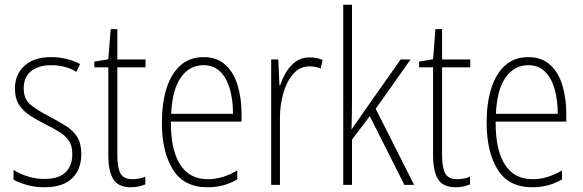

<svg xmlns="http://www.w3.org/2000/svg" viewBox="-20 -780 2458 810"><path d="M323 -130Q323 -65 284 -27.5Q245 10 168 10Q126 10 92.5 0Q59 -10 37 -22V-63Q64 -46 98 -35.5Q132 -25 168 -25Q228 -25 256.5 -53Q285 -81 285 -130Q285 -163 272 -184Q259 -205 234 -221Q209 -237 175 -254Q137 -273 107.5 -292Q78 -311 60.5 -338Q43 -365 43 -407Q43 -465 82.5 -502Q122 -539 196 -539Q231 -539 262 -531Q293 -523 318 -510L302 -477Q257 -505 195 -505Q143 -505 111.5 -480Q80 -455 80 -407Q80 -362 109 -338Q138 -314 191 -287Q227 -268 257.5 -249Q288 -230 305.5 -202.5Q323 -175 323 -130Z M538 -24Q554 -24 568.5 -27Q583 -30 593 -35V-2Q581 3 566 6.5Q551 10 532 10Q479 10 458 -24Q437 -58 437 -124V-496H378V-520L437 -530L447 -657H475V-529H594V-496H475V-124Q475 -74 488 -49Q501 -24 538 -24Z M839 -539Q896 -539 931.5 -506Q967 -473 983 -418.5Q999 -364 999 -300V-267H701Q700 -149 739.5 -86.5Q779 -24 857 -24Q919 -24 981 -61V-23Q953 -7 922.5 1.5Q892 10 855 10Q756 10 709.5 -64.5Q663 -139 663 -263Q663 -345 682.5 -407Q702 -469 741 -504Q780 -539 839 -539ZM839 -505Q780 -505 743.5 -454Q707 -403 702 -300H963Q963 -357 950 -403.5Q937 -450 909.5 -477.5Q882 -505 839 -505Z M1286 -538Q1300 -538 1314 -535.5Q1328 -533 1341 -527L1333 -491Q1323 -495 1311 -497.5Q1299 -500 1285 -500Q1245 -500 1217.5 -468.5Q1190 -437 1175.5 -387.5Q1161 -338 1161 -283V0H1124V-529H1154L1159 -420H1162Q1171 -448 1187 -475Q1203 -502 1227.5 -520Q1252 -538 1286 -538Z M1465 -370Q1465 -334 1464.5 -302Q1464 -270 1463 -235H1464Q1476 -252 1484.5 -265Q1493 -278 1504 -293L1670 -529H1712L1565 -321L1727 0H1686L1540 -290L1465 -191V0H1428V-760H1465Z M1908 -24Q1924 -24 1938.5 -27Q1953 -30 1963 -35V-2Q1951 3 1936 6.5Q1921 10 1902 10Q1849 10 1828 -24Q1807 -58 1807 -124V-496H1748V-520L1807 -530L1817 -657H1845V-529H1964V-496H1845V-124Q1845 -74 1858 -49Q1871 -24 1908 -24Z M2209 -539Q2266 -539 2301.5 -506Q2337 -473 2353 -418.5Q2369 -364 2369 -300V-267H2071Q2070 -149 2109.5 -86.5Q2149 -24 2227 -24Q2289 -24 2351 -61V-23Q2323 -7 2292.5 1.5Q2262 10 2225 10Q2126 10 2079.5 -64.5Q2033 -139 2033 -263Q2033 -345 2052.5 -407Q2072 -469 2111 -504Q2150 -539 2209 -539ZM2209 -505Q2150 -505 2113.5 -454Q2077 -403 2072 -300H2333Q2333 -357 2320 -403.5Q2307 -450 2279.5 -477.5Q2252 -505 2209 -505Z"/></svg>

Font: Noto Sans Lao UI Cond ExtLt
Style: Regular
Weight: 200
Width: 3
Designer: Monotype Design Team
Foundry: Monotype Imaging Inc.
Version: Version 2.000; ttfautohint (v1.8.4.7-5d5b)